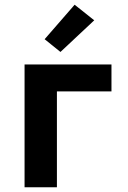

<svg xmlns="http://www.w3.org/2000/svg" viewBox="-20 -793 540 813"><path d="M84 0V-520H452V-406H221V0ZM236 -573 169 -627 296 -773 379 -707Z"/></svg>

Font: Iosevka Heavy
Style: Regular
Weight: 900
Monospace: yes
Designer: Belleve Invis
Foundry: Belleve Invis
Version: Version 32.5.0; ttfautohint (v1.8.4)